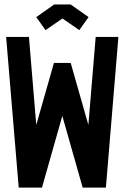

<svg xmlns="http://www.w3.org/2000/svg" viewBox="-20 -851 565 871"><path d="M64.9 0 7.8 -683.6H111.3L144.5 -284.2L224.6 -565.4H300.8L380.9 -284.2L414.1 -683.6H517.1L460.4 0H355L262.7 -325.2L170.4 0ZM300.8 -830.6 381.8 -773.4 339.8 -714.4 263.2 -767.1 186.5 -714.4 144.5 -773.4 225.6 -830.6Z"/></svg>

Font: Anka/Coder Condensed
Style: Bold
Weight: 700
Width: 4
Monospace: yes
Version: Version 001.100